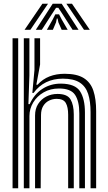

<svg xmlns="http://www.w3.org/2000/svg" viewBox="-20 -1004 578 1024"><path d="M463 0V-405.8Q463 -463.2 450.1 -503.1Q437.2 -543 405 -563.8Q372.8 -584.5 315 -584.5Q265.5 -584.5 226.1 -565.4Q186.8 -546.2 159.2 -508.5H152.5L163.8 -631V-800H193.8V-660L173.8 -552H180.2Q207.5 -582.2 244 -596.4Q280.5 -610.5 324.8 -610.5Q390.5 -610.5 427 -587.4Q463.5 -564.2 478.1 -520Q492.8 -475.8 492.8 -411.8V0ZM47 0V-800H77V0ZM167 0V-388Q167 -423.8 183.4 -449.5Q199.8 -475.2 227 -489.1Q254.2 -503 286.8 -503Q339 -503 356.2 -473.8Q373.5 -444.5 373.5 -393.8V0H343.5V-392Q343.5 -433 330.8 -454.9Q318 -476.8 282.2 -476.8Q260.8 -476.8 241.6 -467.4Q222.5 -458 210.8 -439.1Q199 -420.2 198.8 -391.2L197 0ZM107 0V-800H136.8V-602L131.5 -448.5H138.2Q162.8 -502.2 206.8 -530.4Q250.8 -558.5 305.8 -558Q381 -557.2 407 -516.9Q433 -476.5 433 -403.8V0H403V-399.8Q403 -463.5 380.5 -497.8Q358 -532 294.5 -532Q248.5 -532 212.9 -511.4Q177.2 -490.8 157.1 -457.4Q137 -424 137 -385.2V0ZM111 -845 206 -984H236L142 -845ZM171 -845 261 -984H309L399 -845H367L315.2 -926L291 -962.5H279L254.8 -925.8L203 -845ZM230 -845 261.5 -900.8 275 -927.5H295L308.8 -900.8L341 -845H309L291.5 -884.5L287 -905.2H283L278.8 -884.5L262 -845ZM428 -845 334 -984H364L459 -845Z"/></svg>

Font: Big Shoulders Inline Text Thin Black
Style: Regular
Weight: 900
Version: Version 2.002